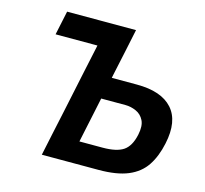

<svg xmlns="http://www.w3.org/2000/svg" viewBox="-103 -830 1012 946"><g transform="rotate(15 403.0 -356.5)"><path d="M477.5 0H188Q200 -58 211.8 -112.5Q223.5 -167 238 -234.5L284 -452.5Q292.5 -491 299.5 -524.8Q306.5 -558.5 313.5 -590.5H100L126 -713H477.5Q465 -652.5 453.2 -597.2Q441.5 -542 426.5 -472.5L423 -455H551Q676.5 -455 732.2 -392.8Q788 -330.5 762.5 -211.5Q748 -142.5 716.5 -95.2Q685 -48 627.5 -24Q570 0 477.5 0ZM350 -111H468Q539.5 -111 574 -134.2Q608.5 -157.5 621.5 -218Q631.5 -265 617.8 -292.2Q604 -319.5 577.2 -331.2Q550.5 -343 522.5 -343H399L381 -257.5Q372 -216 364.8 -181.2Q357.5 -146.5 350 -111Z"/></g></svg>

Font: Commissioner SemiBold
Style: Italic
Weight: 600
Italic angle: -12°
Designer: Kostas Bartsokas
Foundry: Kostas Bartsokas
Version: Version 1.000; ttfautohint (v1.8.3)